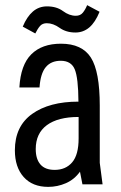

<svg xmlns="http://www.w3.org/2000/svg" viewBox="-20 -720 474 750"><path d="M55.7 -378.3H134.4Q138 -432.6 158.7 -457.6Q179.4 -482.6 217.3 -482.6Q258.1 -482.6 272 -449.1Q285.9 -415.6 286.4 -323Q172.7 -323 105.4 -274.9Q38.1 -226.7 38.1 -133Q38.1 -67 72.5 -28.5Q106.9 10 168.3 10Q204.3 10 237.4 -4.4Q270.6 -18.9 292.4 -49.4L302 0H380.7L369.7 -83.9V-307.7Q369.7 -440.4 335.1 -494.9Q300.4 -549.3 218.1 -549.3Q143.9 -549.3 102.3 -507.9Q60.7 -466.6 55.7 -378.3ZM287.1 -263.1V-179.4Q287.1 -115.3 261.9 -85.9Q236.7 -56.4 193.6 -56.4Q156.3 -56.4 137.9 -77.6Q119.6 -98.7 119.6 -137.7Q119.6 -198.9 162.9 -231Q206.3 -263.1 287.1 -263.1ZM117.9 -589.3Q127 -607.7 136.4 -618.5Q145.9 -629.3 162.7 -629.3Q187.7 -629.3 213.1 -611.1Q238.6 -593 274.7 -593Q305.4 -593 328.9 -612.9Q352.3 -632.9 368.9 -674L320.4 -699.9Q313.6 -682.9 303.7 -670.6Q293.9 -658.4 276.1 -658.4Q250.6 -658.4 225.9 -676.8Q201.1 -695.1 163.6 -695.1Q131.9 -695.1 108.5 -675Q85.1 -654.9 68.9 -616Z"/></svg>

Font: Secuela Black
Style: Regular
Weight: 900
Designer: Fernando Haro
Foundry: deFharo
Version: Version 1.704